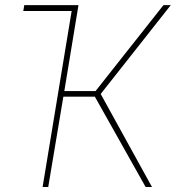

<svg xmlns="http://www.w3.org/2000/svg" viewBox="-20 -748 703 768"><path d="M285.2 -727.5 282.2 -704.1H73.2L77.1 -727.5ZM562.5 0 359.4 -361.3H233.4L172.9 0H150.4L270.5 -727.5H293.9L237.3 -383.8H362.3L633.8 -727.5H663.1L382.8 -372.1L587.9 0Z"/></svg>

Font: Inter Tight Thin
Style: Italic
Weight: 250
Italic angle: -9.39999°
Designer: Rasmus Andersson
Foundry: rsms
Version: Version 3.004